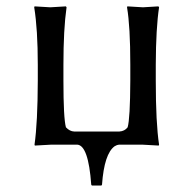

<svg xmlns="http://www.w3.org/2000/svg" viewBox="-20 -452 604 600"><path d="M466.8 -200.2Q466.8 -67.4 477.1 0L476.1 2.9Q474.1 2.9 423.8 0H352.1H221.2Q256.3 2 265.1 125L267.1 127.9H296.9L298.8 125Q305.7 28.3 338.4 4.9Q345.7 0.5 352.1 0H221.2H141.1L88.9 2.9L87.9 0Q97.7 -68.4 98.1 -200.2V-249Q98.1 -360.4 86.9 -429.2L87.9 -432.1Q89.8 -432.1 137.2 -429.2L186 -432.1L188 -429.2Q178.2 -360.8 178.2 -249V-200.2Q178.2 -82.5 186 -54.2Q197.8 -41.5 211.9 -41H353Q369.6 -42 378.9 -54.2Q386.7 -81.5 387.2 -200.2V-250Q387.2 -369.1 377 -429.2L377.9 -432.1Q379.9 -432.1 426.8 -429.2Q426.8 -429.2 475.1 -432.1L477.1 -429.2Q467.3 -364.7 466.8 -250Z"/></svg>

Font: Linux Biolinum Capitals O
Style: Small Caps
Weight: 400
Designer: Philipp H. Poll
Foundry: Philipp H. Poll
Version: Version 1.0.4